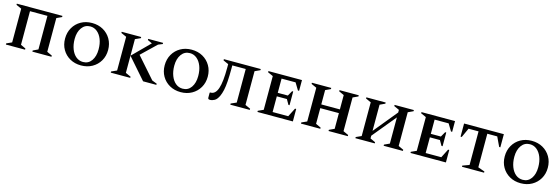

<svg xmlns="http://www.w3.org/2000/svg" viewBox="27 -1551 7405 2541"><g transform="rotate(15 3730.0 -280.5)"><path d="M52 0V-16L125 -49V-511L52 -544V-560H677V-544L606 -511V-49L677 -16V0H415V-16L485 -49V-509H246V-49L315 -16V0Z M1082 10Q997 10 930.5 -27.5Q864 -65 826 -130.5Q788 -196 788 -280Q788 -364 826 -430Q864 -496 930.5 -533.5Q997 -571 1082 -571Q1168 -571 1234.5 -533.5Q1301 -496 1339.5 -430Q1378 -364 1378 -280Q1378 -196 1339.5 -130.5Q1301 -65 1234.5 -27.5Q1168 10 1082 10ZM1097 -41Q1170 -41 1212 -100.5Q1254 -160 1254 -255Q1254 -334 1230.5 -393.5Q1207 -453 1165.5 -487Q1124 -521 1071 -521Q998 -521 955 -461.5Q912 -402 912 -308Q912 -230 935.5 -169.5Q959 -109 1000.5 -75Q1042 -41 1097 -41Z M1489 0V-16L1563 -49V-511L1489 -544V-560H1756V-544L1683 -511V-49L1756 -16V0ZM1932 0 1683 -284 1914 -515 1852 -544V-560H2056V-544L1997 -520L1796 -327L2047 -42L2114 -16V0Z M2447 10Q2362 10 2295.5 -27.5Q2229 -65 2191 -130.5Q2153 -196 2153 -280Q2153 -364 2191 -430Q2229 -496 2295.5 -533.5Q2362 -571 2447 -571Q2533 -571 2599.5 -533.5Q2666 -496 2704.5 -430Q2743 -364 2743 -280Q2743 -196 2704.5 -130.5Q2666 -65 2599.5 -27.5Q2533 10 2447 10ZM2462 -41Q2535 -41 2577 -100.5Q2619 -160 2619 -255Q2619 -334 2595.5 -393.5Q2572 -453 2530.5 -487Q2489 -521 2436 -521Q2363 -521 2320 -461.5Q2277 -402 2277 -308Q2277 -230 2300.5 -169.5Q2324 -109 2365.5 -75Q2407 -41 2462 -41Z M3127 0V-16L3202 -49V-509H3018V-474Q3018 -365 3013 -291.5Q3008 -218 2997 -168Q2986 -118 2969 -81Q2943 -26 2911 -9Q2879 8 2852 8Q2835 8 2828.5 3Q2822 -2 2822 -16V-82L2827 -87H2835Q2899 -87 2930 -176.5Q2961 -266 2961 -466V-511L2889 -543V-560H3394V-544L3322 -511V-49L3394 -16V0Z M3499 0V-16L3572 -49V-511L3499 -544V-560H3959V-413H3943L3885 -509H3693V-314H3831L3871 -384H3886V-196H3871L3831 -266H3693V-51H3907L3968 -171H3984V0Z M4095 0V-16L4168 -49V-511L4095 -544V-560H4360V-544L4289 -511V-315H4544V-511L4473 -544V-560H4737V-544L4665 -511V-49L4737 -16V0H4473V-16L4544 -49V-264H4289V-49L4360 -16V0Z M4841 0V-16L4914 -49V-511L4841 -544V-560H5106V-544L5035 -511V-152L5300 -475V-511L5228 -544V-560H5492V-544L5421 -511V-49L5492 -16V0H5228V-16L5300 -49V-408L5035 -86V-49L5106 -16V0Z M5596 0V-16L5669 -49V-511L5596 -544V-560H6056V-413H6040L5982 -509H5790V-314H5928L5968 -384H5983V-196H5968L5928 -266H5790V-51H6004L6065 -171H6081V0Z M6301 0V-16L6392 -49V-509H6255L6196 -380H6180V-560H6725V-380H6709L6648 -509H6512V-49L6604 -16V0Z M7106 10Q7021 10 6954.5 -27.5Q6888 -65 6850 -130.5Q6812 -196 6812 -280Q6812 -364 6850 -430Q6888 -496 6954.5 -533.5Q7021 -571 7106 -571Q7192 -571 7258.5 -533.5Q7325 -496 7363.5 -430Q7402 -364 7402 -280Q7402 -196 7363.5 -130.5Q7325 -65 7258.5 -27.5Q7192 10 7106 10ZM7121 -41Q7194 -41 7236 -100.5Q7278 -160 7278 -255Q7278 -334 7254.5 -393.5Q7231 -453 7189.5 -487Q7148 -521 7095 -521Q7022 -521 6979 -461.5Q6936 -402 6936 -308Q6936 -230 6959.5 -169.5Q6983 -109 7024.5 -75Q7066 -41 7121 -41Z"/></g></svg>

Font: Spectral SC SemiBold
Style: Regular
Weight: 600
Designer: Jean-Baptiste Levee
Foundry: Production Type
Version: Version 2.001